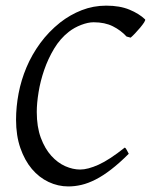

<svg xmlns="http://www.w3.org/2000/svg" viewBox="-20 -650 537 683"><path d="M496.1 -581.1Q498 -578.6 492.7 -570.3Q487.3 -562 478.8 -551.8Q470.2 -541.5 460.7 -531.5Q451.2 -521.5 444.8 -516.1L430.2 -520Q410.2 -542 381.6 -556.4Q353 -570.8 313 -570.8Q293.5 -570.8 269 -561.5Q244.6 -552.2 225.1 -537.1Q194.3 -513.2 172.6 -477.1Q150.9 -440.9 137.2 -401.1Q123.5 -361.3 117.2 -322Q110.8 -282.7 110.8 -252Q110.8 -198.7 125.2 -159.9Q139.6 -121.1 162.4 -95.9Q185.1 -70.8 212.2 -58.8Q239.3 -46.9 265.1 -46.9Q292.5 -46.9 330.8 -64.2Q369.1 -81.5 423.8 -125Q426.3 -124 428.2 -120.8Q430.2 -117.7 432.1 -114.3Q434.1 -110.8 435.5 -107.7Q437 -104.5 438 -103Q404.8 -69.8 375.7 -47.4Q346.7 -24.9 320.3 -11.5Q293.9 2 270 7.6Q246.1 13.2 223.1 13.2Q186.5 13.2 152.8 -2.7Q119.1 -18.6 93.5 -48.8Q67.9 -79.1 52.5 -123.3Q37.1 -167.5 37.1 -224.1Q37.1 -270 46.1 -317.6Q55.2 -365.2 74.2 -410.4Q93.3 -455.6 123 -496.3Q152.8 -537.1 193.8 -569.8Q229.5 -597.7 270.8 -613.8Q312 -629.9 357.9 -629.9Q406.2 -629.9 440.4 -615.7Q474.6 -601.6 496.1 -581.1Z"/></svg>

Font: Gentium Plus Viet
Style: Italic
Weight: 400
Italic angle: -8°
Designer: J. Victor Gaultney, Annie Olsen, Iska Routamaa, Becca Hirsbrunner
Foundry: SIL International
Version: Version 5.000